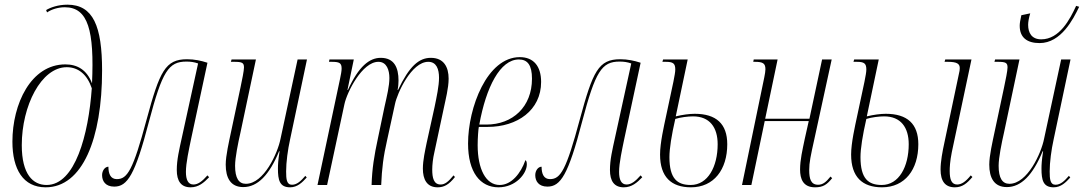

<svg xmlns="http://www.w3.org/2000/svg" viewBox="-20 -790 4629 820"><path d="M175 10C332 10 416 -197 416 -489C416 -678 378 -770 268 -770C228 -770 195 -758 177 -747L181 -737C200 -750 228 -759 257 -759C357 -759 383 -658 373 -434C351 -492 310 -515 259 -515C112 -515 33 -346 33 -185C33 -67 79 10 175 10ZM179 0C121 0 73 -45 73 -170C73 -338 156 -503 265 -503C316 -503 353 -470 372 -413C358 -215 301 0 179 0Z M794 10C828 10 851 -10 873 -33L866 -41C844 -16 826 -2 806 -2C783 -2 774 -23 774 -56C774 -94 787 -152 796 -196L866 -522C839 -531 810 -537 779 -537C686 -537 662 -486 606 -279C548 -63 524 -25 479 -25C452 -25 443 -48 443 -78C428 -78 416 -61 416 -42C416 -17 430 7 468 7C524 7 557 -43 616 -270C673 -486 700 -527 776 -527C794 -527 809 -525 826 -519L757 -204C745 -149 735 -108 735 -64C735 -17 753 10 794 10Z M1219 10C1250 10 1271 -11 1290 -32L1284 -39C1266 -18 1249 -1 1227 -1C1204 -1 1202 -25 1202 -58C1202 -97 1209 -150 1219 -195L1291 -536H1251L1178 -197C1166 -136 1107 -5 1030 -5C1000 -5 984 -29 984 -82C984 -117 997 -180 1007 -224L1073 -536H969L966 -526H980C1014 -526 1022 -522 1022 -502C1022 -488 1014 -449 1007 -416L967 -228C958 -185 944 -125 944 -87C944 -30 965 9 1019 9C1080 9 1130 -42 1172 -144H1174C1168 -106 1167 -86 1167 -70C1167 -21 1174 10 1219 10Z M1849 10C1876 10 1897 -1 1923 -34L1917 -41C1895 -14 1880 -2 1862 -2C1832 -2 1826 -31 1826 -66C1826 -85 1829 -114 1835 -139L1876 -331C1883 -365 1896 -414 1896 -454C1896 -503 1876 -543 1820 -543C1769 -543 1728 -507 1680 -406H1678C1681 -420 1682 -434 1682 -446C1682 -501 1664 -543 1606 -543C1558 -543 1512 -507 1466 -406H1464L1491 -536H1387L1385 -526H1396C1430 -526 1439 -521 1439 -497C1439 -487 1436 -471 1432 -452L1336 0H1377L1451 -345C1462 -397 1527 -526 1596 -526C1632 -526 1643 -490 1643 -457C1643 -423 1633 -382 1622 -333L1594 -199C1578 -125 1569 -69 1567 0H1608C1611 -70 1617 -121 1634 -195L1667 -346C1676 -391 1737 -526 1809 -526C1844 -526 1855 -495 1855 -458C1855 -423 1845 -377 1836 -333L1802 -179C1796 -149 1786 -106 1786 -70C1786 -24 1803 10 1849 10Z M2109 10C2182 10 2230 -48 2230 -88C2230 -100 2227 -104 2224 -106C2204 -49 2164 0 2114 0C2055 0 2020 -68 2020 -170C2020 -201 2023 -240 2025 -248H2063C2189 -248 2291 -319 2291 -440C2291 -507 2259 -546 2200 -546C2060 -546 1979 -330 1979 -177C1979 -54 2031 10 2109 10ZM2057 -258H2027C2056 -418 2116 -536 2196 -536C2233 -536 2252 -512 2252 -454C2252 -334 2170 -258 2057 -258Z M2644 10C2678 10 2701 -10 2723 -33L2716 -41C2694 -16 2676 -2 2656 -2C2633 -2 2624 -23 2624 -56C2624 -94 2637 -152 2646 -196L2716 -522C2689 -531 2660 -537 2629 -537C2536 -537 2512 -486 2456 -279C2398 -63 2374 -25 2329 -25C2302 -25 2293 -48 2293 -78C2278 -78 2266 -61 2266 -42C2266 -17 2280 7 2318 7C2374 7 2407 -43 2466 -270C2523 -486 2550 -527 2626 -527C2644 -527 2659 -525 2676 -519L2607 -204C2595 -149 2585 -108 2585 -64C2585 -17 2603 10 2644 10Z M2931 10C3029 10 3086 -66 3086 -174C3086 -261 3039 -304 2947 -304C2925 -304 2894 -300 2866 -293L2917 -536H2812L2809 -526H2823C2855 -526 2864 -519 2864 -493C2864 -482 2861 -467 2856 -441L2824 -291C2816 -253 2799 -180 2799 -130C2799 -34 2847 10 2931 10ZM2930 0C2873 0 2839 -26 2839 -119C2839 -155 2848 -212 2864 -282C2886 -289 2918 -293 2940 -293C3011 -293 3045 -246 3045 -174C3045 -78 3003 0 2930 0Z M3461 10C3496 10 3512 -2 3534 -29L3527 -36C3507 -11 3493 -1 3474 -1C3443 -1 3436 -26 3436 -64C3436 -96 3442 -124 3458 -196L3532 -536H3491L3437 -283H3248L3301 -536H3199L3197 -526H3204C3239 -526 3249 -519 3249 -494C3249 -486 3247 -474 3244 -459L3149 0H3189L3246 -273H3434L3417 -197C3407 -149 3397 -107 3397 -66C3397 -27 3409 10 3461 10Z M3747 10C3845 10 3902 -66 3902 -174C3902 -261 3855 -304 3763 -304C3741 -304 3710 -300 3682 -293L3733 -536H3628L3625 -526H3639C3671 -526 3680 -519 3680 -493C3680 -482 3677 -467 3672 -441L3640 -291C3632 -253 3615 -180 3615 -130C3615 -34 3663 10 3747 10ZM4058 10C4090 10 4110 -7 4133 -34L4126 -41C4105 -15 4087 -2 4068 -2C4044 -2 4036 -23 4036 -60C4036 -74 4037 -100 4045 -140L4129 -536H4017L4014 -526H4028C4068 -526 4079 -517 4079 -499C4079 -493 4078 -484 4075 -473L4014 -184C4005 -143 3997 -100 3997 -66C3997 -17 4016 10 4058 10ZM3746 0C3689 0 3655 -26 3655 -119C3655 -155 3664 -212 3680 -282C3702 -289 3734 -293 3756 -293C3827 -293 3861 -246 3861 -174C3861 -78 3819 0 3746 0Z M4420 -606C4512 -606 4564 -709 4589 -761L4576 -765C4550 -708 4505 -622 4427 -622C4386 -622 4371 -650 4371 -684C4371 -696 4374 -714 4380 -733L4342 -725C4337 -703 4335 -690 4335 -680C4335 -630 4366 -606 4420 -606ZM4480 10C4511 10 4532 -11 4551 -32L4545 -39C4527 -18 4510 -1 4488 -1C4465 -1 4463 -25 4463 -58C4463 -97 4470 -150 4480 -195L4552 -536H4512L4439 -197C4427 -136 4368 -5 4291 -5C4261 -5 4245 -29 4245 -82C4245 -117 4258 -180 4268 -224L4334 -536H4230L4227 -526H4241C4275 -526 4283 -522 4283 -502C4283 -488 4275 -449 4268 -416L4228 -228C4219 -185 4205 -125 4205 -87C4205 -30 4226 9 4280 9C4341 9 4391 -42 4433 -144H4435C4429 -106 4428 -86 4428 -70C4428 -21 4435 10 4480 10Z"/></svg>

Font: Noto Serif Display ExtraCondensed ExtraLight
Style: Italic
Weight: 200
Width: 2
Italic angle: -12°
Designer: Monotype Design Team
Foundry: Monotype Imaging Inc.
Version: Version 2.009